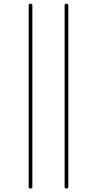

<svg xmlns="http://www.w3.org/2000/svg" viewBox="-20 -830 540 1069"><path d="M339.8 210V-799.8Q339.8 -809.6 350.1 -809.6Q360.4 -809.6 360.4 -799.8V210Q360.4 219.7 350.1 219.7Q339.8 219.7 339.8 210ZM139.6 210V-799.8Q139.6 -809.6 149.9 -809.6Q160.2 -809.6 160.2 -799.8V210Q160.2 219.7 149.9 219.7Q139.6 219.7 139.6 210Z"/></svg>

Font: Rounded-L Mgen+ 2m thin
Style: Regular
Weight: 100
Designer: [Source Han Sans]
Ryoko NISHIZUKA  (kana & ideographs); Paul D. Hunt (Latin, Greek & Cyrillic); Wenlong ZHANG  (bopomofo
Version: Version 1.059.20150602